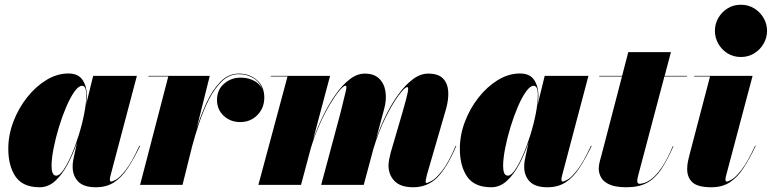

<svg xmlns="http://www.w3.org/2000/svg" viewBox="-20 -780 3256 810"><path d="M346.5 -375.5Q346.5 -362 343 -337.5L373 -460H557.5L445.5 -36.5Q443.5 -28.5 443.5 -22Q443.5 -14 450 -14Q454 -14 469.8 -22.5Q485.5 -31 510.5 -62.8Q535.5 -94.5 568 -165L571 -164.5Q545.5 -111.5 520 -72.2Q494.5 -33 462.2 -11.5Q430 10 384.5 10Q333 10 309.8 -14.2Q286.5 -38.5 286.5 -76Q286.5 -88.5 287.8 -96.8Q289 -105 290 -110L305 -179.5Q289 -131.5 266 -88Q243 -44.5 213.5 -17.2Q184 10 147.5 10Q76.5 10 45.8 -34.8Q15 -79.5 15 -152.5Q15 -210 36.2 -266.2Q57.5 -322.5 93.8 -368.5Q130 -414.5 175.2 -442.2Q220.5 -470 268.5 -470Q310.5 -470 328.5 -442.5Q346.5 -415 346.5 -375.5ZM344 -378.5Q344 -418 326.5 -418Q311.5 -418 294 -393.5Q276.5 -369 259.5 -329.2Q242.5 -289.5 228.5 -243.5Q214.5 -197.5 206 -154Q197.5 -110.5 197.5 -79Q197.5 -62 202 -50.5Q206.5 -39 217.5 -39Q231 -39 247.5 -62.8Q264 -86.5 281 -125.2Q298 -164 312.2 -209.8Q326.5 -255.5 335.2 -300Q344 -344.5 344 -378.5Z M690 -457.5H606V-460H865L810 -240Q827.5 -295 852 -348Q876.5 -401 910 -435.2Q943.5 -469.5 987.5 -469.5Q1033 -469.5 1064 -442.2Q1095 -415 1095 -368.5Q1095 -324.5 1066 -294.8Q1037 -265 993.5 -265Q952.5 -265 924 -291.2Q895.5 -317.5 895.5 -358.5Q895.5 -401 925.2 -426.8Q955 -452.5 995 -452.5Q1025.5 -452.5 1050.2 -440.2Q1075 -428 1086 -404.5Q1075.5 -434 1049 -450.5Q1022.5 -467 987.5 -467Q947.5 -467 916.2 -437Q885 -407 861.2 -360Q837.5 -313 820 -260.5Q802.5 -208 790.5 -162.5L750 0H571Z M1514.5 0H1335L1417.5 -308Q1432 -367.5 1438.2 -393Q1444.5 -418.5 1438 -418.5Q1429.5 -418.5 1412 -397.8Q1394.5 -377 1372.5 -340.5Q1350.5 -304 1329 -256.2Q1307.5 -208.5 1291 -154L1250 0H1070L1193 -457.5H1122.5V-460H1372.5L1300.5 -189.5Q1318 -240 1342.2 -289.8Q1366.5 -339.5 1395 -380.2Q1423.5 -421 1455 -445.2Q1486.5 -469.5 1519 -469.5Q1557.5 -469.5 1579.2 -448.8Q1601 -428 1606.2 -393.8Q1611.5 -359.5 1600.5 -319.5L1567 -195.5Q1585 -247 1609.2 -295.8Q1633.5 -344.5 1662.2 -383.8Q1691 -423 1722.5 -446.2Q1754 -469.5 1786.5 -469.5Q1829 -469.5 1849 -448.8Q1869 -428 1871 -394Q1873 -360 1861.5 -319.5L1781.5 -44Q1779.5 -36 1777.5 -27Q1775.5 -18 1775.5 -14.5Q1775.5 -8 1780.5 -8Q1784 -8 1801.2 -17Q1818.5 -26 1845 -59.2Q1871.5 -92.5 1902.5 -165L1905 -164.5Q1864.5 -70 1823.5 -30Q1782.5 10 1723.5 10Q1670 10 1644.5 -16.2Q1619 -42.5 1619 -82Q1619 -93 1622 -108.8Q1625 -124.5 1628.5 -137L1678.5 -308Q1695.5 -366.5 1700 -389.5Q1704.5 -412.5 1698.5 -412.5Q1687.5 -412.5 1661.5 -377.2Q1635.5 -342 1606 -282.8Q1576.5 -223.5 1555 -151Z M2251.5 -375.5Q2251.5 -362 2248 -337.5L2278 -460H2462.5L2350.5 -36.5Q2348.5 -28.5 2348.5 -22Q2348.5 -14 2355 -14Q2359 -14 2374.8 -22.5Q2390.5 -31 2415.5 -62.8Q2440.5 -94.5 2473 -165L2476 -164.5Q2450.5 -111.5 2425 -72.2Q2399.5 -33 2367.2 -11.5Q2335 10 2289.5 10Q2238 10 2214.8 -14.2Q2191.5 -38.5 2191.5 -76Q2191.5 -88.5 2192.8 -96.8Q2194 -105 2195 -110L2210 -179.5Q2194 -131.5 2171 -88Q2148 -44.5 2118.5 -17.2Q2089 10 2052.5 10Q1981.5 10 1950.8 -34.8Q1920 -79.5 1920 -152.5Q1920 -210 1941.2 -266.2Q1962.5 -322.5 1998.8 -368.5Q2035 -414.5 2080.2 -442.2Q2125.5 -470 2173.5 -470Q2215.5 -470 2233.5 -442.5Q2251.5 -415 2251.5 -375.5ZM2249 -378.5Q2249 -418 2231.5 -418Q2216.5 -418 2199 -393.5Q2181.5 -369 2164.5 -329.2Q2147.5 -289.5 2133.5 -243.5Q2119.5 -197.5 2111 -154Q2102.5 -110.5 2102.5 -79Q2102.5 -62 2107 -50.5Q2111.5 -39 2122.5 -39Q2136 -39 2152.5 -62.8Q2169 -86.5 2186 -125.2Q2203 -164 2217.2 -209.8Q2231.5 -255.5 2240.2 -300Q2249 -344.5 2249 -378.5Z M2821 -163Q2794.5 -102.5 2768.5 -64.2Q2742.5 -26 2708.2 -8Q2674 10 2623 10Q2577 10 2551.5 -1.5Q2526 -13 2516 -31Q2506 -49 2506 -68.5Q2506 -84 2511 -102Q2516 -120 2520 -135L2604 -457.5H2508V-460H2604.5L2630.5 -560H2810.5L2784 -460H2878V-457.5H2783L2673 -42Q2671.5 -36.5 2670 -30Q2668.5 -23.5 2668.5 -16.5Q2668.5 -4.5 2679 -4.5Q2683 -4.5 2696.2 -7.8Q2709.5 -11 2728.8 -25.2Q2748 -39.5 2771 -72.2Q2794 -105 2818.5 -163.5Z M2996 -650Q2996 -679 3010.2 -704Q3024.5 -729 3049.2 -744.5Q3074 -760 3105.5 -760Q3137 -760 3162 -744.5Q3187 -729 3201.5 -704Q3216 -679 3216 -650Q3216 -621 3201.5 -595.8Q3187 -570.5 3162 -555Q3137 -539.5 3105.5 -539.5Q3074 -539.5 3049.2 -555Q3024.5 -570.5 3010.2 -595.8Q2996 -621 2996 -650ZM3168 -164.5Q3143 -111.5 3117.5 -72.2Q3092 -33 3059.8 -11.5Q3027.5 10 2981.5 10Q2924 10 2901.5 -10.5Q2879 -31 2879 -67Q2879 -85.5 2883.2 -103.5Q2887.5 -121.5 2889.5 -129.5L2975.5 -457.5H2908.5V-460H3155L3042.5 -36.5Q3040.5 -29 3040.5 -22Q3040.5 -14 3047.5 -14Q3051 -14 3066.8 -22.5Q3082.5 -31 3107.8 -62.8Q3133 -94.5 3165.5 -165Z"/></svg>

Font: Bodoni* 72pt Fatface
Style: Italic
Weight: 900
Italic angle: -13°
Version: Version 2.3